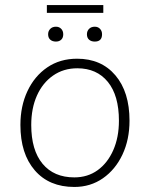

<svg xmlns="http://www.w3.org/2000/svg" viewBox="-20 -735 596 762"><path d="M286 -502Q382 -502 438 -436Q494 -370 494 -256Q494 -181 466 -121.5Q438 -62 388.5 -27.5Q339 7 275 7Q175 7 118 -59Q61 -125 61 -239Q61 -314 89 -373.5Q117 -433 167.5 -467.5Q218 -502 286 -502ZM275 -31Q328 -31 367.5 -59.5Q407 -88 429.5 -139Q452 -190 452 -256Q452 -356 408 -410Q364 -464 287 -464Q232 -464 190.5 -435Q149 -406 126.5 -355.5Q104 -305 104 -239Q104 -139 149 -85Q194 -31 275 -31ZM166 -684V-715H390V-684ZM202 -570Q188 -570 179.5 -577.5Q171 -585 171 -599Q171 -612 179.5 -620.5Q188 -629 202 -629Q215 -629 223 -620.5Q231 -612 231 -599Q231 -585 223 -577.5Q215 -570 202 -570ZM356 -570Q342 -570 333.5 -577.5Q325 -585 325 -599Q325 -612 333.5 -620.5Q342 -629 356 -629Q369 -629 377 -620.5Q385 -612 385 -599Q385 -570 356 -570Z"/></svg>

Font: Livvic ExtraLight
Style: Regular
Weight: 275
Designer: Jacques Le Bailly, Baron von Fonthausen
Version: Version 1.001; ttfautohint (v1.8.2)